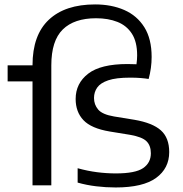

<svg xmlns="http://www.w3.org/2000/svg" viewBox="-20 -838 828 868"><path d="M14.5 -470V-542.5H127V-543Q127 -679.5 200.8 -748.8Q274.5 -818 410 -818Q484 -818 541.8 -792.8Q599.5 -767.5 632.5 -715Q665.5 -662.5 665.5 -580.5Q665.5 -530.5 652 -481Q637 -483.5 616.8 -485.2Q596.5 -487 568 -487Q505 -487 469.5 -475Q434 -463 419.5 -442.2Q405 -421.5 405 -395Q405 -365 423.8 -342.8Q442.5 -320.5 495.5 -311.5L587.5 -296.5Q669.5 -282.5 707.2 -248.8Q745 -215 745 -150.5Q745 -77 685.8 -33.8Q626.5 9.5 503 9.5Q458.5 9.5 415 4.2Q371.5 -1 331 -12.5V-77.5Q376 -65 419 -59.5Q462 -54 504 -54Q592 -54 627 -78Q662 -102 662 -145Q662 -180 642.2 -199.5Q622.5 -219 568 -228.5L476 -243.5Q392.5 -257.5 357.2 -294.8Q322 -332 322 -390.5Q322 -461 378.5 -504.8Q435 -548.5 556.5 -548.5Q575.5 -548.5 597 -547.5Q600 -569 600 -588Q600 -649 576.2 -685.8Q552.5 -722.5 510.8 -739Q469 -755.5 414.5 -755.5Q315.5 -755.5 263.8 -704.8Q212 -654 212 -542.5V0H127V-470Z"/></svg>

Font: Encode Sans Exp
Style: Regular
Weight: 400
Width: 7
Designer: Multiple Designers
Foundry: Impallari Type
Version: Version 3.002; ttfautohint (v1.8.3) -l 8 -r 50 -G 200 -x 14 